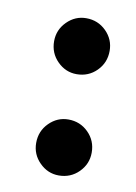

<svg xmlns="http://www.w3.org/2000/svg" viewBox="-55 -480 327 463"><g transform="rotate(10 108.5 -248.5)"><path d="M53 -373Q53 -401 73 -421Q93 -441 120 -441Q149 -441 169 -421Q189 -401 189 -373Q189 -344 169 -324Q149 -304 120 -304Q93 -304 73 -324Q53 -344 53 -373ZM53 -124Q53 -153 73 -173Q93 -193 120 -193Q149 -193 169 -173Q189 -153 189 -124Q189 -96 169 -76Q149 -56 120 -56Q93 -56 73 -76Q53 -96 53 -124Z"/></g></svg>

Font: Ekushey Bangla
Style: Bold
Weight: 700
Designer: Al Mamun Sumon
Foundry: Al Mamun Sumon
Version: Version 1.0